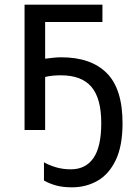

<svg xmlns="http://www.w3.org/2000/svg" viewBox="-20 -556 573 821"><path d="M418 -536V-462H173V-305Q190 -307 207 -309Q224 -311 242 -311Q369 -311 436.5 -243.5Q504 -176 504 -29Q504 68 475 128.5Q446 189 397 217Q348 245 288 245Q250 245 221.5 237.5Q193 230 168 216V138Q191 151 220 159.5Q249 168 283 168Q346 168 379.5 120Q413 72 413 -30Q413 -135 371 -184.5Q329 -234 240 -234Q224 -234 207 -232.5Q190 -231 173 -227V0H85V-536Z"/></svg>

Font: Noto Sans IKEA
Style: Regular
Weight: 400
Designer: Monotype Design Team
Foundry: Monotype Imaging Inc.
Version: Version 2.001